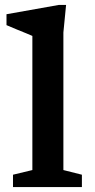

<svg xmlns="http://www.w3.org/2000/svg" viewBox="-20 -763 388 783"><path d="M238.5 -69.5 314 -50.5V0H33V-50.5L112 -69.5V-616.5Q105.5 -619.5 87.8 -626.8Q70 -634 48 -643Q26 -652 6.5 -660.5V-705L220.5 -743H249.5L238.5 -630.5Z"/></svg>

Font: Newsreader Caption Medium
Style: Regular
Weight: 500
Designer: Hugues Gentile
Foundry: Production Type
Version: Version 1.001